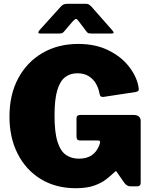

<svg xmlns="http://www.w3.org/2000/svg" viewBox="-20 -984 801 1014"><path d="M380 10Q275 10 196 -38Q117 -86 73.5 -171.5Q30 -257 30 -368Q30 -484 76 -570Q122 -656 204 -704Q286 -752 393 -752Q483 -752 550 -719.5Q617 -687 657.5 -637Q698 -587 710 -533Q715 -512 711.5 -506Q708 -500 696 -498L525 -472Q513 -472 510 -477Q507 -482 505 -492Q500 -520 486 -543.5Q472 -567 448 -582Q424 -597 388 -597Q351 -597 324 -576.5Q297 -556 282.5 -507.5Q268 -459 268 -374Q268 -284 284 -234.5Q300 -185 329 -165.5Q358 -146 396 -146Q417 -146 434 -150.5Q451 -155 464.5 -164Q478 -173 487.5 -186Q497 -199 504 -216L507 -225Q513 -242 498 -242H404Q394 -242 389 -246.5Q384 -251 384 -264V-360Q384 -377 405 -377H685Q704 -377 713.5 -368.5Q723 -360 723 -346V-17Q723 -10 718.5 -5Q714 0 706 0H668Q659 0 651.5 -4.5Q644 -9 636 -19L596 -77Q594 -80 591.5 -80Q589 -80 585 -75Q567 -58 542 -38Q517 -18 478 -4Q439 10 380 10ZM438 -816 397 -870Q387 -884 381.5 -884Q376 -884 363 -870L317 -816Q310 -809 305.5 -808Q301 -807 291 -807H192Q183 -807 182.5 -812Q182 -817 189 -825L301 -949Q308 -957 316 -960.5Q324 -964 338 -964H433Q444 -964 450 -960Q456 -956 461 -951L572 -825Q589 -807 570 -807H465Q456 -807 449.5 -808Q443 -809 438 -816Z"/></svg>

Font: Libre Franklin Thin Black
Style: Regular
Weight: 900
Version: Version 3.000